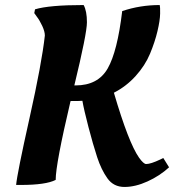

<svg xmlns="http://www.w3.org/2000/svg" viewBox="-20 -730 691 762"><path d="M63 4C129 4 175 -2.7 201 -16C201 -58 220.7 -162.3 260 -329C285.3 -329 301 -329.3 307 -330C311 -306.7 319 -272 331 -226C343 -180 354.5 -140.2 365.5 -106.5C376.5 -72.8 390.2 -44.7 406.5 -22C422.8 0.7 445.3 12 474 12C502.7 12 533.2 4.7 565.5 -10C597.8 -24.7 626.3 -43.3 651 -66L628 -103L616 -97C590.7 -85 572 -79 560 -79C553.3 -79 544 -87.3 532 -104C504 -144 470.7 -230 432 -362C464.7 -378.7 493.5 -400.8 518.5 -428.5C543.5 -456.2 562.5 -485.7 575.5 -517C588.5 -548.3 598.3 -578.2 605 -606.5C611.7 -634.8 615.2 -658 615.5 -676C615.8 -694 615.3 -705.3 614 -710C562 -710 512.3 -702 465 -686C452.3 -579.3 433.2 -503.5 407.5 -458.5C381.8 -413.5 339.3 -391 280 -391H275C308.3 -528.3 325 -611.8 325 -641.5C325 -671.2 320.7 -694 312 -710C220.7 -710 156.3 -704.3 119 -693L116 -678L126 -664C133.3 -654.7 140.5 -642.5 147.5 -627.5C154.5 -612.5 158 -599.7 158 -589C150 -516.3 129.7 -406.8 97 -260.5C64.3 -114.2 46.7 -26 44 4Z"/></svg>

Font: Oleo Script
Style: Regular
Weight: 400
Designer: Soytutype
Foundry: Soytutype
Version: Version 1.002